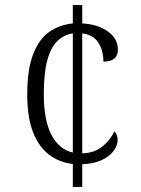

<svg xmlns="http://www.w3.org/2000/svg" viewBox="-20 -734 553 754"><path d="M266 -90Q214 -96 174 -125.5Q134 -155 110.5 -213Q87 -271 87 -363Q87 -462 110.5 -522Q134 -582 174.5 -609.5Q215 -637 266 -642V-714H303V-642Q363 -639 403 -611Q443 -583 443 -539Q443 -492 386 -492Q386 -535 366.5 -566Q347 -597 303 -603V-132Q351 -133 382.5 -159Q414 -185 429 -218Q442 -206 442 -184Q442 -164 427 -142.5Q412 -121 381 -106Q350 -91 303 -89V0H266ZM266 -603Q232 -598 206 -573.5Q180 -549 166 -498.5Q152 -448 152 -364Q152 -262 182 -204.5Q212 -147 266 -135Z"/></svg>

Font: Noto Serif Tamil SemiCondensed Light
Style: Italic
Weight: 300
Width: 4
Italic angle: -12°
Designer: Indian Type Foundry, Tom Grace, and the Monotype Design Team
Foundry: Monotype Imaging Inc.
Version: Version 2.003; ttfautohint (v1.8.4.7-5d5b)